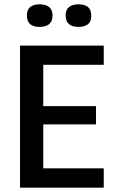

<svg xmlns="http://www.w3.org/2000/svg" viewBox="-20 -872 536 892"><path d="M73 0V-660H181V0ZM134 0V-90H462V0ZM134 -294V-379H426V-294ZM134 -571V-660H462V-571ZM344 -747Q317 -747 301 -759.5Q285 -772 285 -800Q285 -827 301 -839.5Q317 -852 344 -852Q373 -852 388.5 -839.5Q404 -827 404 -799Q404 -771 388 -759Q372 -747 344 -747ZM164 -747Q136 -747 120.5 -759.5Q105 -772 105 -800Q105 -827 120.5 -839.5Q136 -852 164 -852Q192 -852 208 -839.5Q224 -827 224 -800Q224 -772 208 -759.5Q192 -747 164 -747Z"/></svg>

Font: Bricolage Grotesque SemiCondensed Medium
Style: Regular
Weight: 500
Width: 4
Designer: Mathieu Triay
Foundry: Atelier Triay
Version: Version 1.001;gftools[0.9.33.dev8+g029e19f]